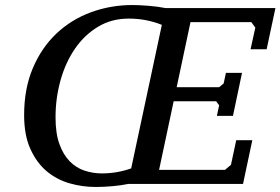

<svg xmlns="http://www.w3.org/2000/svg" viewBox="-20 -732 1116 764"><path d="M507 -712C449 -712 393.8 -702.3 341.5 -683C289.2 -663.7 243.3 -635.3 204 -598C164.7 -560.7 133.5 -514.8 110.5 -460.5C87.5 -406.2 76 -344 76 -274C76 -220.7 84.3 -175.7 101 -139C117.7 -102.3 139.3 -72.8 166 -50.5C192.7 -28.2 223 -12.2 257 -2.5C291 7.2 325.3 12 360 12C380.7 12 402.7 11 426 9C449.3 7 470.7 4 490 0H947L984 -174H920L899 -76L875 -56H613L671 -329H840L852 -313L843 -271H907L943 -442H879L870 -400L852 -385H683L738 -644H980L996 -622L977 -536H1041L1076 -700H638C618 -704 595.5 -707 570.5 -709C545.5 -711 524.3 -712 507 -712ZM385 -42C361.7 -42 338.8 -45.7 316.5 -53C294.2 -60.3 274.5 -72.7 257.5 -90C240.5 -107.3 226.8 -130.2 216.5 -158.5C206.2 -186.8 201 -222.3 201 -265C201 -316.3 207.7 -365.7 221 -413C234.3 -460.3 253.5 -502.2 278.5 -538.5C303.5 -574.8 334 -603.8 370 -625.5C406 -647.2 446.7 -658 492 -658C517.3 -658 541.3 -655.7 564 -651C586.7 -646.3 606.7 -640.3 624 -633L502 -62C464.7 -48.7 425.7 -42 385 -42Z"/></svg>

Font: PT Serif Caption
Style: Italic
Weight: 400
Italic angle: -12°
Designer: A.Korolkova, O.Umpeleva, V.Yefimov
Foundry: ParaType Ltd
Version: Version 1.000W OFL